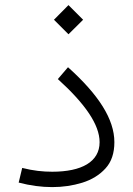

<svg xmlns="http://www.w3.org/2000/svg" viewBox="-20 -744 533 768"><path d="M437.5 -175.3C437.5 -267.1 374.5 -365.2 252 -475.1L211.4 -427.7C320.8 -328.6 378.4 -245.1 378.4 -175.3C378.4 -96.7 306.6 -57.1 189 -57.1C151.4 -57.1 113.3 -61 68.8 -72.3L54.7 -13.7C101.1 -1.5 145.5 4.4 189 4.4C231 4.4 271 -1.5 309.1 -13.2C346.7 -24.9 377.9 -43.9 401.9 -70.3C425.8 -96.2 437.5 -131.3 437.5 -175.3ZM253.9 -606.9 312.5 -665 253.9 -723.6 195.8 -665Z"/></svg>

Font: Estedad Light
Style: Regular
Weight: 300
Designer: Amin Abedi
Version: Version 7.3